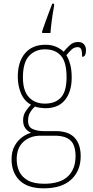

<svg xmlns="http://www.w3.org/2000/svg" viewBox="-20 -786 506 1047"><path d="M218 241Q131 241 87 198Q43 155 43 83Q43 40 59.5 10Q76 -20 101 -38Q126 -56 150 -62Q132 -69 119 -85.5Q106 -102 106 -131Q106 -159 121.5 -181.5Q137 -204 149 -215Q112 -235 94.5 -277Q77 -319 77 -367Q77 -449 116.5 -495.5Q156 -542 228 -542Q261 -542 286 -531Q311 -520 327 -504Q340 -520 359.5 -538.5Q379 -557 405 -557Q428 -557 438.5 -544Q449 -531 449 -513Q449 -476 428 -476Q428 -504 423 -516.5Q418 -529 404 -529Q386 -529 372.5 -517.5Q359 -506 342 -485Q354 -466 362.5 -436Q371 -406 371 -363Q371 -287 335 -241.5Q299 -196 228 -196Q217 -196 197.5 -198.5Q178 -201 171 -205Q155 -191 144 -172.5Q133 -154 133 -126Q133 -94 158 -82.5Q183 -71 219 -71H284Q353 -71 386.5 -35.5Q420 0 420 66Q420 145 368.5 193Q317 241 218 241ZM225 -221Q282 -221 312.5 -254.5Q343 -288 343 -365Q343 -447 312.5 -482Q282 -517 225 -517Q172 -517 138.5 -481Q105 -445 105 -364Q105 -291 137.5 -256Q170 -221 225 -221ZM221 216Q308 216 350 176Q392 136 392 66Q392 6 364.5 -20Q337 -46 278 -46H200Q145 -46 108 -13Q71 20 71 83Q71 119 85 149Q99 179 131.5 197.5Q164 216 221 216ZM210 -616Q217 -637 227 -664.5Q237 -692 247 -719Q257 -746 265 -766H275V-753Q268 -717 263 -679Q258 -641 255 -606H210Z"/></svg>

Font: Noto Serif Bengali SemiCondensed Thin
Style: Regular
Weight: 100
Width: 4
Designer: Juan Bruce, Universal Thirst, Indian Type Foundry and the Monotype Design Team.
Foundry: Monotype Imaging Inc.
Version: Version 2.003; ttfautohint (v1.8.4.7-5d5b)